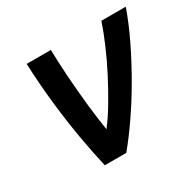

<svg xmlns="http://www.w3.org/2000/svg" viewBox="-120 -656 806 790"><g transform="rotate(-30 283.0 -261.0)"><path d="M165 0Q149 -68 134.5 -151.5Q120 -235 109.5 -329Q99 -423 95 -522H210Q211 -462 216 -390.5Q221 -319 228.5 -249.5Q236 -180 245 -125Q273 -161 302.5 -210.5Q332 -260 360.5 -315Q389 -370 412 -423.5Q435 -477 450 -522H566Q542 -454 507 -382Q472 -310 431.5 -240Q391 -170 348.5 -108.5Q306 -47 267 0Z"/></g></svg>

Font: Ubuntu Sans Mono Medium
Style: Italic
Weight: 500
Italic angle: -13.5°
Monospace: yes
Designer: Dalton Maag Ltd
Foundry: Dalton Maag Ltd
Version: Version 1.006